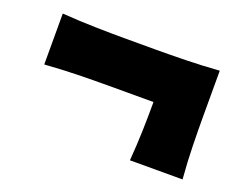

<svg xmlns="http://www.w3.org/2000/svg" viewBox="-71 -666 801 633"><g transform="rotate(20 330.0 -349.5)"><path d="M428.2 -159.7Q432.6 -215.8 434.1 -266.8Q435.5 -317.9 435.5 -366.7H275.9Q226.6 -366.7 170.7 -365.5Q114.7 -364.3 54.7 -359.9V-538.6Q114.7 -534.2 170.7 -533Q226.6 -531.7 275.9 -531.7H384.3Q433.6 -531.7 489.5 -533Q545.4 -534.2 605.5 -538.6V-380.9Q605.5 -331.5 606.7 -275.6Q607.9 -219.7 612.8 -159.7Z"/></g></svg>

Font: Pinar DS4 ExtraBold
Style: Regular
Weight: 800
Designer: Amin Abedi
Version: Version 3.000